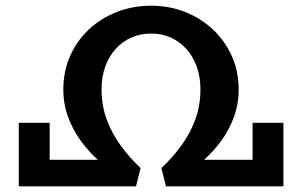

<svg xmlns="http://www.w3.org/2000/svg" viewBox="-20 -654 1061 674"><path d="M123.1 0V-93.1H393.4L397.1 -38.7Q362.5 -58.2 328.5 -88.3Q294.4 -118.4 265.6 -156.9Q236.8 -195.5 219.6 -241.9Q202.3 -288.3 202.3 -339.6Q202.3 -404.4 226.4 -458.3Q250.5 -512.2 293.1 -551.6Q335.6 -591 391.4 -612.5Q447.2 -634 510.4 -634Q573.1 -634 628.4 -612.5Q683.7 -591 726.3 -551.6Q768.8 -512.2 793.3 -458.3Q817.8 -404.4 817.8 -339.6Q817.8 -288.3 800.6 -241.9Q783.3 -195.5 754.5 -156.9Q725.7 -118.4 691.1 -88.3Q656.6 -58.2 622.7 -38.7L626.7 -93.1H897.3V0H562.6L546.5 -64Q585.7 -100.7 616.6 -143.1Q647.5 -185.5 665.6 -234.6Q683.6 -283.6 683.6 -339.6Q683.6 -384.3 670.5 -420.6Q657.3 -456.8 633.6 -482.8Q609.9 -508.7 578.7 -522.5Q547.5 -536.3 510.4 -536.3Q473.6 -536.3 441.9 -522.5Q410.2 -508.7 386.5 -482.8Q362.8 -456.8 349.6 -420.6Q336.5 -384.3 336.5 -339.6Q336.5 -283.6 354.6 -234.6Q372.6 -185.5 403.6 -143.1Q434.6 -100.7 473.6 -64L457.5 0ZM46 0V-222.9H154.4V0ZM866.7 0V-222.9H974.9V0Z"/></svg>

Font: BioRhyme ExtraBold
Style: Regular
Weight: 800
Designer: Aoife Mooney
Foundry: Aoife Mooney Type
Version: Version 1.600;gftools[0.9.33]